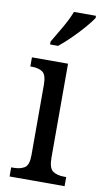

<svg xmlns="http://www.w3.org/2000/svg" viewBox="-88 -807 453 849"><g transform="rotate(10 139.0 -383.0)"><path d="M19 0V-41H30Q60 -41 79 -53Q98 -65 98 -110V-425Q98 -470 80.5 -482.5Q63 -495 33 -495H25V-536H187V-115Q187 -67 206 -54Q225 -41 256 -41H266V0ZM94 -619Q115 -654 137.5 -693Q160 -732 173 -766H272V-756Q261 -739 237 -711Q213 -683 184 -654.5Q155 -626 130 -606H94Z"/></g></svg>

Font: Noto Serif Georgian Condensed
Style: Regular
Weight: 400
Width: 3
Designer: Monotype Design Team, Akaki Razmadze
Foundry: Google LLC
Version: Version 2.003; ttfautohint (v1.8.4.7-5d5b)